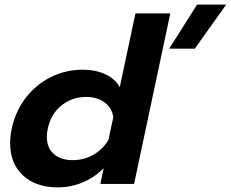

<svg xmlns="http://www.w3.org/2000/svg" viewBox="-20 -789 1000 832"><path d="M834 -769H960L824 -578H713ZM24 -168Q24 -200 31 -232Q47 -307 91.5 -365Q136 -423 200.5 -455Q265 -487 339 -487Q394 -487 437 -467Q480 -447 499 -411L567 -731H718L561 8H415L429 -60Q391 -21 339 1Q287 23 231 23Q136 23 80 -28.5Q24 -80 24 -168ZM450 -183 471 -281Q465 -322 433 -345.5Q401 -369 353 -369Q293 -369 246.5 -332Q200 -295 187 -231Q183 -214 183 -196Q183 -148 213.5 -121.5Q244 -95 295 -95Q343 -95 384 -118Q425 -141 450 -183Z"/></svg>

Font: Prompt SemiBold
Style: Italic
Weight: 600
Italic angle: -12°
Designer: Katatrad Team
Foundry: CadsonDemak
Version: Version 1.001